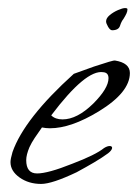

<svg xmlns="http://www.w3.org/2000/svg" viewBox="-20 -451 342 476"><path d="M82 5Q51 5 28.5 -11Q6 -27 6 -49Q6 -57 11 -74Q40 -157 163 -268L213 -286Q261 -302 265 -301Q302 -295 302 -270Q302 -222 225 -175Q156 -133 104 -133Q99 -133 94 -133.5Q89 -134 84 -135Q74 -121 66 -109Q58 -97 53 -86Q45 -67 45 -54Q45 -21 72 -21Q99 -21 159 -45Q217 -67 238 -84Q246 -89 252 -89Q258 -89 258 -84Q257 -78 248 -71Q233 -60 213.5 -48.5Q194 -37 170 -24Q109 5 82 5ZM135 -155Q171 -155 211 -194Q249 -232 249 -257Q249 -271 236 -272Q193 -279 107 -165Q117 -155 135 -155ZM258 -376Q253 -376 248 -384.5Q243 -393 243 -398Q243 -406 252 -413.5Q261 -421 272.5 -426Q284 -431 290 -431Q296 -431 296 -428Q296 -423 293.5 -417.5Q291 -412 286 -404Q281 -398 277.5 -387Q274 -376 258 -376Z"/></svg>

Font: Whisper
Style: Regular
Weight: 400
Designer: Robert E. Leuschke
Foundry: Robert E. Leuschke
Version: Version 1.010; ttfautohint (v1.8.4.7-5d5b)